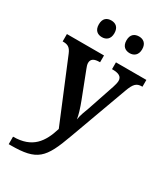

<svg xmlns="http://www.w3.org/2000/svg" viewBox="-236 -853 1046 1197"><g transform="rotate(30 287.0 -254.0)"><path d="M400 -628C429 -628 456 -645 456 -688C456 -732 429 -748 400 -748C369 -748 343 -732 343 -688C343 -645 369 -628 400 -628ZM200 -628C230 -628 256 -645 256 -688C256 -732 230 -748 200 -748C169 -748 144 -732 144 -688C144 -645 169 -628 200 -628ZM31 186V240H45C235 240 273 196 343 2L494 -412C515 -470 532 -487 570 -487H574V-536H355V-487H359C403 -487 427 -475 427 -444C427 -432 422 -411 417 -397L351 -201C343 -180 326 -138 322 -106C318 -135 305 -178 286 -227L216 -408C211 -420 206 -435 206 -446C206 -476 228 -487 266 -487H269V-536H2V-483H5C37 -483 56 -475 72 -437L254 2C221 110 169 186 31 186Z"/></g></svg>

Font: Noto Serif Tamil SemiBold
Style: Regular
Weight: 600
Designer: Indian Type Foundry, Tom Grace, and the Monotype Design Team
Foundry: Monotype Imaging Inc.
Version: Version 2.004